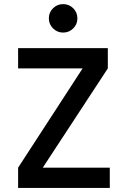

<svg xmlns="http://www.w3.org/2000/svg" viewBox="-20 -932 626 952"><path d="M147.9 -33.2 69.8 -100.6 436.5 -665 514.6 -592.8ZM69.8 0V-100.6H524.4V0ZM69.8 -592.8V-693.4H514.6V-592.8ZM293 -770.5Q263.7 -770.5 242.9 -791.3Q222.2 -812 222.2 -840.8Q222.2 -870.6 242.9 -891.1Q263.7 -911.6 293 -911.6Q322.3 -911.6 343 -891.1Q363.8 -870.6 363.8 -840.8Q363.8 -812 343.3 -791.3Q322.8 -770.5 293 -770.5Z"/></svg>

Font: Cascadia Code Medium
Style: Regular
Weight: 500
Monospace: yes
Designer: Aaron Bell
Foundry: Saja Typeworks
Version: Version 2407.024